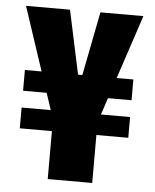

<svg xmlns="http://www.w3.org/2000/svg" viewBox="-51 -731 623 774"><g transform="rotate(5 261.0 -344.0)"><path d="M171 0V-194H41V-278H159L23 -688H201L260 -412H270L324 -688H498L362 -278H480V-194H351V0ZM41 -346V-430H480V-346Z"/></g></svg>

Font: Saira Condensed Black
Style: Regular
Weight: 900
Width: 3
Designer: Hector Gatti with collaboration of the Omnibus-Type team
Foundry: Omnibus-Type
Version: Version 1.101